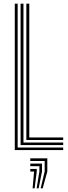

<svg xmlns="http://www.w3.org/2000/svg" viewBox="-20 -820 372 1049"><path d="M60.8 0V-800H76.5V-13.8H325.2V0ZM92.5 -27.5V-800H108.2V-41.2H325.2V-27.5ZM124 -55V-800H140V-68.8H325.2V-55ZM202.2 208.8 224 117V59.5H145.5V45H238.5V117L213.2 208.8ZM180.2 208.8 195.2 117V88.2H145.5V73.8H209.5V117L191.2 208.8ZM158.2 208.8 166.2 117H145.5V102.8H180.8V117L169.2 208.8Z"/></svg>

Font: Big Shoulders Inline Text
Style: Regular
Weight: 400
Designer: Patric King
Foundry: XO Type Co
Version: Version 1.000